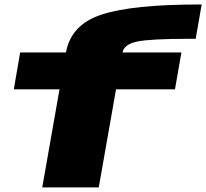

<svg xmlns="http://www.w3.org/2000/svg" viewBox="-20 -814 896 834"><path d="M163.5 0 238.5 -426H40L67.5 -586H266.5Q288.5 -708 422.5 -751Q556.5 -794.5 844.5 -794.5H856L830 -645.5H802.5Q633 -645.5 575.5 -633.5Q519 -621.5 512 -586H768L740 -426H484L409 0Z"/></svg>

Font: Anybody UltraExpanded ExtraBold
Style: Italic
Weight: 800
Width: 9
Italic angle: -10°
Designer: Tyler Finck
Foundry: Etcetera Type Company
Version: Version 1.010; ttfautohint (v1.8.3) -l 8 -r 50 -G 200 -x 14 